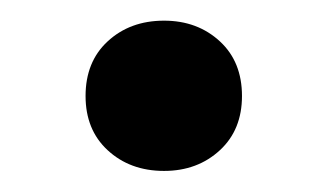

<svg xmlns="http://www.w3.org/2000/svg" viewBox="-20 -156 314 184"><path d="M62 -64Q62 -96.7 83 -116.2Q104.5 -136.2 137.2 -136.2Q169.4 -136.2 190.9 -116.2Q211.9 -96.7 211.9 -64Q211.9 -31.7 190.9 -12.2Q169.4 7.8 137.2 7.8Q104.5 7.8 83 -12.2Q62 -31.7 62 -64Z"/></svg>

Font: Post Grotesk Medium
Style: Medium
Weight: 500
Version: Version 1.0